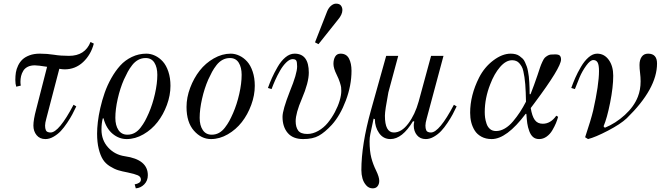

<svg xmlns="http://www.w3.org/2000/svg" viewBox="-20 -750 3632 1052"><path d="M198 -456Q238 -456 276 -450Q312 -444 358 -444Q446 -444 476 -520L494 -511Q478 -450 435.5 -410Q393 -370 334 -370Q323 -370 305 -373L234 -101Q227 -76 227 -62Q227 -54 228 -48Q229 -42 231.5 -36Q234 -30 241 -27Q248 -24 257 -24Q303 -24 383 -176L398 -167Q386 -142 376 -123Q366 -104 348 -77Q330 -50 313 -32Q296 -14 273.5 -1Q251 12 229 12Q198 12 180.5 -9.5Q163 -31 163 -62Q163 -94 178 -150L238 -384Q188 -392 171 -392Q148 -392 132 -384Q116 -376 107.5 -362Q99 -348 95.5 -333Q92 -318 92 -302Q92 -291 94 -281L69 -275Q64 -290 64 -312Q64 -334 67 -353Q70 -372 79.5 -391.5Q89 -411 103.5 -424.5Q118 -438 142 -447Q166 -456 198 -456Z M612 -104Q612 -63 629 -37.5Q646 -12 678 -12Q700 -12 718 -22Q736 -32 750.5 -51Q765 -70 774.5 -87.5Q784 -105 795 -130Q816 -178 829 -235.5Q842 -293 842 -340Q842 -381 826 -406.5Q810 -432 778 -432Q756 -432 737.5 -422Q719 -412 704.5 -393.5Q690 -375 680 -356.5Q670 -338 659 -314Q638 -266 625 -208.5Q612 -151 612 -104ZM512 -18Q512 -46 516 -81Q520 -116 529.5 -158Q539 -200 553.5 -241.5Q568 -283 590 -322Q612 -361 638.5 -390.5Q665 -420 702.5 -438Q740 -456 782 -456Q806 -456 829.5 -445Q853 -434 872 -413Q891 -392 902.5 -357.5Q914 -323 914 -280Q914 -228 894.5 -175Q875 -122 843 -81Q811 -40 766 -14Q721 12 674 12Q632 12 597 -17Q562 -46 547 -102L543 -101Q536 -74 536 -40Q536 18 572.5 58Q609 98 664 106Q790 124 790 210Q790 240 770.5 260Q751 280 724 282L718 260Q732 258 742 251.5Q752 245 752 234Q752 218 735 210.5Q718 203 680 195Q648 189 627 182.5Q606 176 582 161Q558 146 544 124Q530 102 521 66Q512 30 512 -18Z M1074 -104Q1074 -63 1091 -37.5Q1108 -12 1140 -12Q1162 -12 1180 -22Q1198 -32 1212.5 -51Q1227 -70 1236.5 -87.5Q1246 -105 1257 -130Q1278 -178 1291 -235.5Q1304 -293 1304 -340Q1304 -381 1288 -406.5Q1272 -432 1240 -432Q1218 -432 1199.5 -422Q1181 -412 1166.5 -393.5Q1152 -375 1142 -356.5Q1132 -338 1121 -314Q1100 -266 1087 -208.5Q1074 -151 1074 -104ZM1002 -164Q1002 -216 1022 -269Q1042 -322 1074 -363Q1106 -404 1151.5 -430Q1197 -456 1244 -456Q1268 -456 1291.5 -445Q1315 -434 1334 -413Q1353 -392 1364.5 -357.5Q1376 -323 1376 -280Q1376 -228 1356.5 -175Q1337 -122 1305 -81Q1273 -40 1228 -14Q1183 12 1136 12Q1083 12 1042.5 -34Q1002 -80 1002 -164Z M1448 -268Q1458 -296 1470 -323Q1482 -350 1501 -383Q1520 -416 1544 -436Q1568 -456 1594 -456Q1672 -456 1672 -352Q1672 -298 1634 -209Q1600 -130 1600 -86Q1600 -54 1613.5 -35Q1627 -16 1664 -16Q1694 -16 1724 -33Q1754 -50 1776 -77Q1798 -104 1815 -136Q1832 -168 1841 -198.5Q1850 -229 1850 -252Q1850 -264 1849 -272Q1848 -280 1842 -299Q1836 -318 1825 -340Q1807 -376 1807 -400Q1807 -424 1816.5 -440Q1826 -456 1846 -456Q1878 -456 1892 -429.5Q1906 -403 1906 -362Q1906 -282 1875 -199.5Q1844 -117 1798 -66Q1760 -25 1727 -6.5Q1694 12 1641 12Q1585 12 1556.5 -21.5Q1528 -55 1528 -110Q1528 -147 1568 -249Q1608 -346 1608 -386Q1608 -411 1603 -418.5Q1598 -426 1583 -426Q1567 -426 1548.5 -408Q1530 -390 1514.5 -363Q1499 -336 1487.5 -310Q1476 -284 1468 -262ZM1706 -518 1773 -689Q1781 -708 1794.5 -719Q1808 -730 1821 -730Q1840 -730 1848 -719.5Q1856 -709 1856 -695Q1856 -670 1831 -641L1725 -508Z M1960 182Q1960 43 2012 -144L2096 -444H2162L2108 -244Q2089 -144 2089 -116Q2089 -24 2138 -24Q2180 -24 2217 -73Q2254 -122 2274 -194L2342 -444H2410L2318 -101Q2311 -76 2311 -62Q2311 -54 2312 -48Q2313 -42 2315.5 -36Q2318 -30 2325 -27Q2332 -24 2341 -24Q2387 -24 2467 -176L2482 -167Q2470 -142 2460 -123Q2450 -104 2432 -77Q2414 -50 2397 -32Q2380 -14 2357.5 -1Q2335 12 2313 12Q2282 12 2264.5 -9.5Q2247 -31 2247 -62Q2247 -74 2250 -84L2243 -86Q2184 12 2119 12Q2080 12 2057 -21Q2034 -54 2034 -97L2027 -100L2009 -15Q2005 4 2005 24Q2005 78 2014.5 114.5Q2024 151 2041 185Q2058 220 2058 241Q2058 258 2049 270Q2040 282 2022 282Q2001 282 1986.5 265.5Q1972 249 1966 227.5Q1960 206 1960 182Z M2556 -132Q2556 -228 2605 -325Q2634 -382 2683 -419Q2732 -456 2778 -456Q2792 -456 2804.5 -453Q2817 -450 2826.5 -443Q2836 -436 2843.5 -429Q2851 -422 2856.5 -409.5Q2862 -397 2866 -386.5Q2870 -376 2873 -359.5Q2876 -343 2877.5 -330.5Q2879 -318 2880 -299Q2881 -280 2881.5 -267Q2882 -254 2882 -234H2887Q2906 -282 2925 -338Q2935 -368 2939.5 -381.5Q2944 -395 2951.5 -411Q2959 -427 2964 -432.5Q2969 -438 2978.5 -444Q2988 -450 2997 -451Q3006 -452 3022 -452Q3041 -452 3047.5 -445Q3054 -438 3054 -424Q3054 -380 2909 -186L2888 -158Q2895 -114 2910 -93Q2925 -72 2954 -72Q2997 -72 3028 -116L3038 -110Q3033 -92 3026 -75Q3019 -58 3006.5 -36.5Q2994 -15 2975 -1.5Q2956 12 2934 12Q2914 12 2901 1Q2888 -10 2880 -31.5Q2872 -53 2869 -74.5Q2866 -96 2864 -126H2860Q2756 12 2674 12Q2642 12 2618 -1Q2594 -14 2581 -35Q2568 -56 2562 -80Q2556 -104 2556 -132ZM2636 -136Q2636 -120 2638 -105Q2640 -90 2646 -72Q2652 -54 2665 -43Q2678 -32 2698 -32Q2722 -32 2746 -46Q2770 -60 2791 -85Q2812 -110 2829 -136Q2846 -162 2862 -193Q2861 -224 2860.5 -244Q2860 -264 2858 -288Q2856 -312 2853.5 -327.5Q2851 -343 2847.5 -359.5Q2844 -376 2838 -386Q2832 -396 2825 -404Q2818 -412 2808 -416Q2798 -420 2786 -420Q2752 -420 2720 -383Q2688 -346 2666 -288Q2636 -212 2636 -136Z M3110 -268Q3120 -296 3132 -323.5Q3144 -351 3163 -383.5Q3182 -416 3205 -436Q3228 -456 3252 -456Q3291 -456 3315.5 -422Q3340 -388 3340 -335Q3340 -273 3323 -187.5Q3306 -102 3287 -58L3294 -50Q3353 -74 3403.5 -120Q3454 -166 3475 -220Q3490 -258 3490 -304Q3490 -327 3487 -351Q3484 -374 3484 -394Q3484 -422 3496 -439Q3508 -456 3531 -456Q3580 -456 3580 -402Q3580 -264 3414 -102Q3380 -70 3311 -34Q3242 2 3202 12L3186 2Q3218 -94 3230 -144Q3262 -286 3262 -361Q3262 -394 3254.5 -407.5Q3247 -421 3231 -421Q3214 -421 3192 -390.5Q3170 -360 3156 -327Q3142 -294 3130 -262Z"/></svg>

Font: Old Standard TT
Style: Italic
Weight: 400
Italic angle: -15.2°
Designer: Alexey Kryukov <alexios@thessalonica.org.ru>
Version: Version 2.2